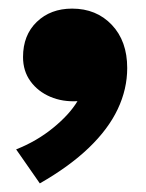

<svg xmlns="http://www.w3.org/2000/svg" viewBox="-20 -228 340 446"><path d="M72.5 198 17.5 119Q65.5 100 103.2 69.2Q141 38.5 160 7Q125.5 9 96.8 -3.2Q68 -15.5 50.8 -39.2Q33.5 -63 33.5 -95.5Q33.5 -146.5 65.5 -177.2Q97.5 -208 147.5 -208Q204 -208 239.8 -170.2Q275.5 -132.5 275.5 -70Q275.5 -21 253.5 25.5Q231.5 72 186.5 115.2Q141.5 158.5 72.5 198Z"/></svg>

Font: Geologica Roman Black
Style: Regular
Weight: 900
Designer: Sindre Bremnes, Frode Helland
Foundry: Monokrom Skriftforlag AS
Version: Version 1.010;gftools[0.9.28]